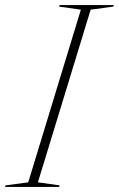

<svg xmlns="http://www.w3.org/2000/svg" viewBox="-63 -735 468 755"><path d="M255 -697 169.5 -709 171.5 -715H384.5L382.5 -709L293.5 -697L86 -18L171.5 -6L169.5 0H-43L-41.5 -6L48 -18Z"/></svg>

Font: Newsreader 72pt ExtraLight
Style: Italic
Weight: 275
Italic angle: -17°
Designer: Hugues Gentile
Foundry: Production Type
Version: Version 1.003; ttfautohint (v1.8.3)